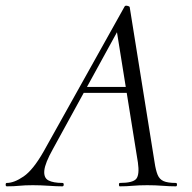

<svg xmlns="http://www.w3.org/2000/svg" viewBox="-58 -658 678 678"><path d="M-34 0Q-38 0 -38 -6Q-38 -12 -34 -12Q-8 -12 25.5 -35Q59 -58 96 -123L382 -635Q384 -639 391.5 -637.5Q399 -636 400 -633L488 -84Q492 -57 498.5 -41Q505 -25 519.5 -18.5Q534 -12 563 -12Q567 -12 567 -6Q567 0 563 0Q540 0 515.5 -2Q491 -4 462 -4Q433 -4 411 -2Q389 0 365 0Q362 0 362 -6Q362 -12 365 -12Q412 -12 423.5 -27Q435 -42 429 -84L353 -557L378 -586L129 -132Q101 -82 98.5 -56Q96 -30 113 -21Q130 -12 163 -12Q167 -12 167 -6Q167 0 162 0Q142 0 113.5 -2Q85 -4 58 -4Q29 -4 10.5 -2Q-8 0 -34 0ZM221 -330 236 -351H423L425 -330Z"/></svg>

Font: Cormorant
Style: Italic
Weight: 400
Italic angle: -10°
Designer: Christian Thalmann (Catharsis Fonts)
Foundry: Catharsis Fonts
Version: Version 4.000